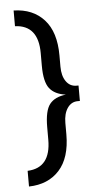

<svg xmlns="http://www.w3.org/2000/svg" viewBox="-58 -748 487 915"><g transform="rotate(-5 186.0 -291.0)"><path d="M43 130V55Q154 50 154 -84V-144Q154 -223 178.5 -254Q203 -285 256 -291Q203 -298 178.5 -329.5Q154 -361 154 -438V-499Q154 -632 43 -637V-712Q135 -710 188.5 -651Q242 -592 242 -480V-426Q242 -382 260.5 -355.5Q279 -329 310 -329H320V-255H310Q279 -255 260.5 -228Q242 -201 242 -157V-102Q242 10 188.5 69Q135 128 43 130Z"/></g></svg>

Font: Overpass
Style: Regular
Weight: 400
Designer: Delve Withrington, Thomas Jockin
Foundry: Delve Fonts
Version: Version 3.000;DELV;Overpass